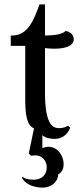

<svg xmlns="http://www.w3.org/2000/svg" viewBox="-20 -620 369 875"><path d="M185 -401C199 -399 215 -398 228 -398C271 -398 316 -408 316 -441C316 -453 309 -474 279 -479C265 -464 233 -459 185 -458V-600H160C135 -531 108 -458 35 -458H29V-411H95V-169C95 -94 103 -48 135 -35L111 80L122 90C128 89 134 88 140 88C175 88 193 115 193 142C193 171 177 199 131 199C119 199 91 196 83 185L80 190C99 226 145 235 175 235C214 235 245 208 245 175C262 166 270 148 270 128C270 91 244 49 201 49C193 49 183 51 173 55V-4C185 7 205 13 229 13C260 13 286 -3 300 -38L290 -47C279 -41 268 -36 249 -36C216 -36 185 -60 185 -199Z"/></svg>

Font: Milonga
Style: Regular
Weight: 400
Designer: Pablo Impallari, Brenda Gallo, Rodrigo Fuenzalida
Foundry: Pablo Impallari, Brenda Gallo, Rodrigo Fuenzalida
Version: Version 1.000